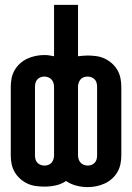

<svg xmlns="http://www.w3.org/2000/svg" viewBox="-20 -755 540 785"><path d="M338 10Q315 10 292 4Q269 -2 250 -15Q231 -2 208 3Q185 8 162 8Q144 8 126 5.5Q108 3 92 -4.5Q76 -12 62.5 -24Q49 -36 40 -51.5Q31 -67 27.5 -84.5Q24 -102 24 -120V-400Q24 -418 27.5 -435.5Q31 -453 40 -468.5Q49 -484 62.5 -496Q76 -508 92.5 -515.5Q109 -523 126.5 -526.5Q144 -530 162 -530Q172 -530 181.5 -528.5Q191 -527 201 -525V-735H299V-525Q309 -526 318.5 -527Q328 -528 338 -528Q356 -528 374 -525.5Q392 -523 408 -515.5Q424 -508 437.5 -496Q451 -484 460 -468.5Q469 -453 472.5 -435.5Q476 -418 476 -400V-120Q476 -102 472.5 -84.5Q469 -67 460 -51.5Q451 -36 437.5 -24Q424 -12 407.5 -4.5Q391 3 373.5 6.5Q356 10 338 10ZM162 -78Q170 -78 178 -81Q186 -84 191 -90Q196 -96 198.5 -104Q201 -112 201 -120V-400Q201 -408 198.5 -416Q196 -424 190.5 -430Q185 -436 177 -439Q169 -442 161 -442Q153 -442 145.5 -439Q138 -436 132.5 -430Q127 -424 125 -416Q123 -408 123 -400V-120Q123 -112 125 -104Q127 -96 132.5 -90Q138 -84 146 -81Q154 -78 162 -78ZM339 -78Q347 -78 354.5 -81Q362 -84 367.5 -90Q373 -96 375 -104Q377 -112 377 -120V-400Q377 -408 375 -416Q373 -424 367.5 -430Q362 -436 354 -439Q346 -442 338 -442Q330 -442 322 -439Q314 -436 309 -430Q304 -424 301.5 -416Q299 -408 299 -400V-120Q299 -112 301.5 -104Q304 -96 309.5 -90Q315 -84 323 -81Q331 -78 339 -78Z"/></svg>

Font: Zed Mono Semibold
Style: Regular
Weight: 600
Monospace: yes
Designer: Belleve Invis
Foundry: Belleve Invis
Version: Version 1.0.0; ttfautohint (v1.8.4)